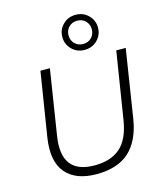

<svg xmlns="http://www.w3.org/2000/svg" viewBox="-141 -1086 1005 1196"><g transform="rotate(-15 362.0 -488.5)"><path d="M333 8Q199 8 135 -67Q71 -142 94 -292L160 -705H221L155 -286Q117 -48 335 -48Q440 -48 500.5 -101Q561 -154 580 -272L649 -705H710L641 -265Q619 -129 544 -60.5Q469 8 333 8ZM461 -759Q412 -759 379 -792Q346 -825 346 -872Q346 -919 379 -952Q412 -985 461 -985Q510 -985 543 -952Q576 -919 576 -872Q576 -825 543 -792Q510 -759 461 -759ZM461 -797Q494 -797 515 -818.5Q536 -840 536 -872Q536 -904 515 -925.5Q494 -947 461 -947Q428 -947 407 -925.5Q386 -904 386 -872Q386 -840 407 -818.5Q428 -797 461 -797Z"/></g></svg>

Font: Nunito Sans Light
Style: Italic
Weight: 300
Italic angle: -9°
Designer: Vernon Adams
Foundry: Vernon Adams
Version: Version 3.006; ttfautohint (v1.8.3)